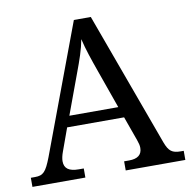

<svg xmlns="http://www.w3.org/2000/svg" viewBox="-80 -793 865 872"><g transform="rotate(-10 352.5 -357.0)"><path d="M164.1 -133.8 202.1 -238.8H464.8L504.9 -127C510.3 -111.8 513.2 -101.1 513.2 -89.8C513.2 -58.1 493.2 -42 453.1 -42H430.2V0H705.1V-42H691.9C651.9 -42 636.7 -53.7 621.1 -95.2L395 -713.9H316.9L95.2 -120.1C70.3 -55.7 57.6 -42 19 -42H0V0H244.1V-42H221.2C176.3 -42 154.8 -57.1 154.8 -90.8C154.8 -102.1 158.2 -118.2 164.1 -133.8ZM221.2 -289.1 289.1 -473.1C311 -531.7 326.2 -574.7 335 -622.1C346.2 -573.7 363.8 -522.9 384.8 -463.9L446.8 -289.1Z"/></g></svg>

Font: The Erased English
Style: Regular
Weight: 400
Designer: Monotype Design team + ligartures altered by 180 Amsterdam
Foundry: Monotype Imaging Inc.
Version: Version 1.030;Glyphs 3.1.2 (3151)